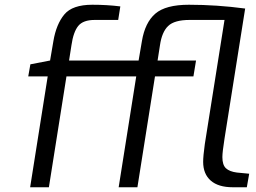

<svg xmlns="http://www.w3.org/2000/svg" viewBox="-20 -789 1080 809"><path d="M1030 -57 1020 0H961Q900 0 868 -28Q836 -56 836 -107Q836 -131 843 -182L926 -705H779Q715 -705 688.5 -679.5Q662 -654 654 -598L644 -534H806L795 -467H633L559 0H480L554 -467H260L186 0H107L181 -467H99L108 -518L191 -534L205 -616Q217 -687 251 -728Q285 -769 369 -769Q431 -769 487 -762L478 -705H379Q330 -705 309.5 -679.5Q289 -654 281 -598L271 -534H564L578 -616Q591 -694 634.5 -731.5Q678 -769 776 -769Q893 -769 1013 -753L926 -205Q917 -148 917 -127Q917 -94 932 -80Q947 -66 978 -62Z"/></svg>

Font: Exo
Style: Italic
Weight: 400
Italic angle: -9°
Designer: Natanael Gama
Foundry: Natanael Gama
Version: Version 1.500; ttfautohint (v1.6)